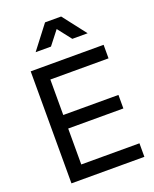

<svg xmlns="http://www.w3.org/2000/svg" viewBox="-179 -1101 963 1200"><g transform="rotate(-20 303.0 -501.0)"><path d="M83 0V-745H568V-655H181V-419H548V-329H181V-90H568V0ZM153 -847 272 -1002H379L499 -847H397L326 -938L255 -847Z"/></g></svg>

Font: Pitagon Sans Text Medium
Style: Regular
Weight: 500
Designer: Travis Tran
Foundry: Pitagon
Version: Version 1.000; ttfautohint (v1.8.4.7-5d5b);gftools[0.9.26]